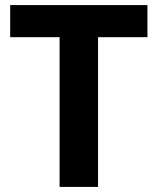

<svg xmlns="http://www.w3.org/2000/svg" viewBox="-20 -734 619 754"><path d="M365 0H214V-588H20V-714H559V-588H365Z"/></svg>

Font: Noto Sans Gurmukhi UI
Style: Bold
Weight: 700
Designer: Jelle Bosma - Monotype Design Team
Foundry: Monotype Imaging Inc.
Version: Version 2.004; ttfautohint (v1.8.4.7-5d5b)